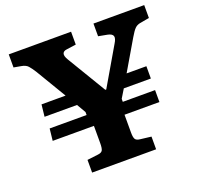

<svg xmlns="http://www.w3.org/2000/svg" viewBox="-123 -835 993 967"><g transform="rotate(-20 373.0 -351.5)"><path d="M211 0V-68L269 -75Q288 -77 294 -87Q300 -97 300 -126V-218H79L86 -282H284V-298L256 -346H82L89 -410H218L120 -574Q106 -596 94.5 -609Q83 -622 59 -626L20 -633V-703H354V-634L304 -627Q285 -625 281 -612.5Q277 -600 291 -577L416 -369H421L539 -571Q554 -595 550 -608Q546 -621 522 -626L474 -635V-703H746V-634L696 -625Q679 -622 667.5 -610.5Q656 -599 639 -570L545 -410H651V-344H506L478 -298V-282H651V-218H464V-122Q464 -97 470 -87Q476 -77 496 -75L554 -68V0Z"/></g></svg>

Font: Literata 18pt
Style: Bold
Weight: 700
Designer: Latin by Veronika Burian and Jose Scaglione. Greek by Irene Vlachou. Cyrillic by Vera Evstafieva.
Foundry: TypeTogether
Version: Version 3.103;gftools[0.9.29]